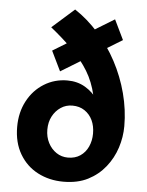

<svg xmlns="http://www.w3.org/2000/svg" viewBox="-55 -834 681 891"><g transform="rotate(5 285.0 -388.5)"><path d="M273.4 11.7Q208 11.7 154.3 -16.1Q100.6 -43.9 69.3 -97.2Q38.1 -150.4 38.1 -223.6Q38.1 -291 66.4 -344.2Q94.7 -397.5 143.6 -427.7Q192.4 -458 252 -458Q298.8 -458 335 -436.5Q371.1 -415 395.5 -379.9Q419.9 -344.7 432.6 -303.7Q445.3 -262.7 445.3 -223.6L391.6 -253.9Q391.6 -337.9 377.4 -399.9Q363.3 -461.9 333.5 -510.7Q303.7 -559.6 259.3 -604.5Q214.8 -649.4 155.3 -697.3L258.8 -789.1Q318.4 -750 369.1 -692.9Q419.9 -635.7 456.5 -566.9Q493.2 -498 513.2 -421.9Q533.2 -345.7 533.2 -269.5Q533.2 -218.8 517.1 -168.9Q501 -119.1 468.3 -78.1Q435.5 -37.1 387.7 -12.7Q339.8 11.7 273.4 11.7ZM285.2 -101.6Q318.4 -101.6 342.3 -117.7Q366.2 -133.8 378.9 -161.6Q391.6 -189.5 391.6 -222.7Q391.6 -257.8 378.9 -284.7Q366.2 -311.5 342.3 -327.6Q318.4 -343.8 285.2 -343.8Q254.9 -343.8 231 -327.6Q207 -311.5 192.9 -284.7Q178.7 -257.8 178.7 -222.7Q178.7 -188.5 192.9 -161.1Q207 -133.8 231 -117.7Q254.9 -101.6 285.2 -101.6ZM492.2 -667 213.9 -497.1 168.9 -589.8 447.3 -759.8Z"/></g></svg>

Font: Josefin Sans CFJ
Style: Bold
Weight: 700
Designer: Santiago Orozco
Foundry: Typemade
Version: Version 2.001